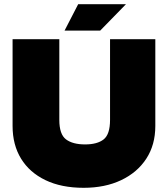

<svg xmlns="http://www.w3.org/2000/svg" viewBox="-20 -887 801 916"><path d="M379 9Q273 9 197 -27.5Q121 -64 80.5 -130Q40 -196 40 -286V-700H263V-315Q263 -246 295 -222Q327 -198 386 -198Q444 -198 474.5 -222Q505 -246 505 -315V-700H721V-286Q721 -196 678 -130Q635 -64 558 -27.5Q481 9 379 9ZM288 -741 353 -867H581L458 -741Z"/></svg>

Font: REM Black
Style: Regular
Weight: 900
Designer: Octavio Pardo
Foundry: Ashler Design
Version: Version 1.005;gftools[0.9.28]